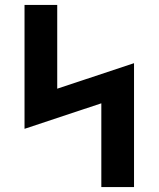

<svg xmlns="http://www.w3.org/2000/svg" viewBox="-20 -755 640 775"><path d="M389 0V-338L79 -235V-735H211V-397L521 -500V0Z"/></svg>

Font: Iosevka Curly XBdEx
Style: Regular
Weight: 800
Width: 7
Monospace: yes
Designer: Belleve Invis
Foundry: Belleve Invis
Version: Version 11.1.0; ttfautohint (v1.8.3)